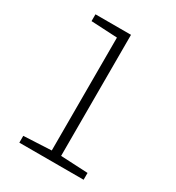

<svg xmlns="http://www.w3.org/2000/svg" viewBox="-182 -869 894 978"><g transform="rotate(30 265.0 -380.0)"><path d="M82 0H460V-40L300 -48V-760H91V-720L245 -712V-48L82 -40Z"/></g></svg>

Font: Noto Sans Mono Condensed Light
Style: Regular
Weight: 300
Width: 3
Designer: Monotype Design Team
Foundry: Monotype Imaging Inc.
Version: Version 2.014